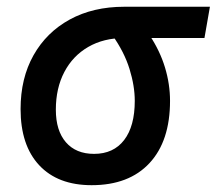

<svg xmlns="http://www.w3.org/2000/svg" viewBox="-20 -539 642 569"><path d="M251.5 9.8Q151.4 9.8 96.2 -49.3Q41 -108.4 41 -215.8Q41 -307.1 79.3 -375.2Q117.7 -443.4 186.8 -481.2Q255.9 -519 348.1 -519H602.1L585.9 -426.3H348.1Q287.1 -426.3 241.5 -399.9Q195.8 -373.5 170.7 -325.7Q145.5 -277.8 145.5 -213.9Q145.5 -151.9 175.3 -117.4Q205.1 -83 258.8 -83Q316.4 -83 347.9 -124Q379.4 -165 379.4 -240.2Q379.4 -284.2 363.8 -334.7Q348.1 -385.3 313 -434.6H423.3Q454.1 -388.2 469 -338.9Q483.9 -289.6 483.9 -240.2Q483.9 -121.1 423.1 -55.7Q362.3 9.8 251.5 9.8Z"/></svg>

Font: Cascadia Mono NF
Style: Italic
Weight: 400
Italic angle: -10°
Monospace: yes
Designer: Aaron Bell
Foundry: Saja Typeworks
Version: Version 2404.023